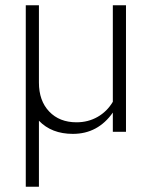

<svg xmlns="http://www.w3.org/2000/svg" viewBox="-20 -501 577 730"><path d="M78 209V-481H128V-187Q128 -118 167 -77Q206 -36 271 -36Q315 -36 351 -56.5Q387 -77 409 -114V-481H459V0H409V-73Q381 -33 343 -12.5Q305 8 257 8Q176 8 128 -42V209Z"/></svg>

Font: Red Hat Text VF
Style: Regular
Weight: 300
Designer: Pentagram, MCKL
Foundry: Pentagram, MCKL
Version: Version 1.023